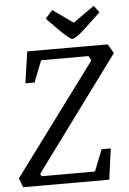

<svg xmlns="http://www.w3.org/2000/svg" viewBox="-70 -880 621 922"><g transform="rotate(-5 240.5 -419.0)"><path d="M4 0 -13 -44 383 -578 371 -600H143L102 -496H58L80 -648H468L494 -604L91 -57L96 -45H354L395 -149H439L419 0ZM301 -689Q296 -689 283 -699Q270 -709 257.5 -721Q245 -733 240 -738L182 -797L217 -835L315 -766L417 -838L442 -805L377 -744Q339 -708 323.5 -698.5Q308 -689 301 -689Z"/></g></svg>

Font: Faustina VF Beta
Style: Italic
Weight: 400
Italic angle: -8°
Designer: Alfonso Garcia
Foundry: Omnibus-Type
Version: Version 1.006